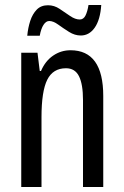

<svg xmlns="http://www.w3.org/2000/svg" viewBox="-20 -748 496 768"><path d="M262 -547Q393 -547 393 -364V0H312V-348Q312 -411 296 -443Q280 -475 244 -475Q192 -475 169 -429Q146 -383 146 -279V0H65V-537H130L139 -464H144Q161 -504 192.5 -525.5Q224 -547 262 -547ZM89 -605Q92 -637 101 -664.5Q110 -692 127 -709.5Q144 -727 172 -727Q197 -727 218.5 -712.5Q240 -698 260.5 -684Q281 -670 299 -670Q314 -670 322 -686Q330 -702 334 -728H385Q381 -669 359 -637.5Q337 -606 303 -606Q279 -606 256 -620.5Q233 -635 213 -649.5Q193 -664 177 -664Q164 -664 154 -648.5Q144 -633 139 -605Z"/></svg>

Font: Noto Sans Bengali UI ExtraCondensed
Style: Regular
Weight: 400
Width: 2
Designer: Jelle Bosma - Monotype Design Team
Foundry: Monotype Imaging Inc.
Version: Version 2.003; ttfautohint (v1.8.4.7-5d5b)